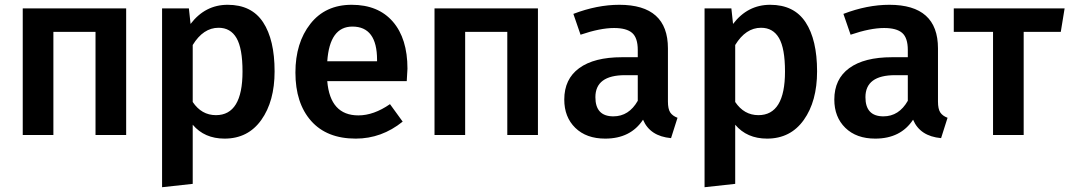

<svg xmlns="http://www.w3.org/2000/svg" viewBox="-20 -564 4467 802"><path d="M379 0V-431H203V0H75V-529H507V0Z M931 -544Q1031 -544 1079 -471Q1127 -398 1127 -266Q1127 -141 1071.5 -63Q1016 15 918 15Q834 15 785 -43V204L657 218V-529H769L776 -464Q837 -544 931 -544ZM882 -83Q993 -83 993 -265Q993 -362 968 -405Q943 -448 893 -448Q829 -448 785 -376V-138Q822 -83 882 -83Z M1682 -277Q1682 -267 1679 -225H1347Q1359 -82 1477 -82Q1541 -82 1609 -129L1662 -56Q1574 15 1466 15Q1345 15 1279.5 -59Q1214 -133 1214 -261Q1214 -385 1276.5 -464.5Q1339 -544 1449 -544Q1560 -544 1621 -473.5Q1682 -403 1682 -277ZM1555 -308V-314Q1555 -453 1452 -453Q1357 -453 1347 -308Z M2099 0V-431H1923V0H1795V-529H2227V0Z M2770 -140Q2770 -109 2779.5 -94.5Q2789 -80 2810 -72L2783 13Q2695 5 2666 -64Q2614 15 2508 15Q2429 15 2383 -30Q2337 -75 2337 -148Q2337 -234 2399.5 -279.5Q2462 -325 2578 -325H2644V-355Q2644 -406 2620.5 -426.5Q2597 -447 2545 -447Q2487 -447 2405 -419L2375 -506Q2474 -544 2567 -544Q2770 -544 2770 -362ZM2542 -78Q2607 -78 2644 -143V-250H2591Q2467 -250 2467 -158Q2467 -78 2542 -78Z M3197 -544Q3297 -544 3345 -471Q3393 -398 3393 -266Q3393 -141 3337.5 -63Q3282 15 3184 15Q3100 15 3051 -43V204L2923 218V-529H3035L3042 -464Q3103 -544 3197 -544ZM3148 -83Q3259 -83 3259 -265Q3259 -362 3234 -405Q3209 -448 3159 -448Q3095 -448 3051 -376V-138Q3088 -83 3148 -83Z M3898 -140Q3898 -109 3907.5 -94.5Q3917 -80 3938 -72L3911 13Q3823 5 3794 -64Q3742 15 3636 15Q3557 15 3511 -30Q3465 -75 3465 -148Q3465 -234 3527.5 -279.5Q3590 -325 3706 -325H3772V-355Q3772 -406 3748.5 -426.5Q3725 -447 3673 -447Q3615 -447 3533 -419L3503 -506Q3602 -544 3695 -544Q3898 -544 3898 -362ZM3670 -78Q3735 -78 3772 -143V-250H3719Q3595 -250 3595 -158Q3595 -78 3670 -78Z M4427 -529 4411 -431H4256V0H4128V-431H3964V-529Z"/></svg>

Font: FiraGO Medium
Style: Regular
Weight: 500
Designer: bBox Type
Foundry: bBox Type GmbH
Version: Version 1.001;PS 001.001;hotconv 1.0.88;makeotf.lib2.5.64775